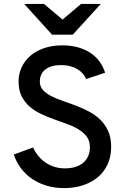

<svg xmlns="http://www.w3.org/2000/svg" viewBox="-20 -942 644 974"><path d="M417 -541Q410.6 -556.2 399.4 -569.1Q388.2 -582 372.1 -591.6Q356 -601.1 335.2 -606.4Q314.5 -611.8 289.1 -611.8Q238.8 -611.8 210.4 -589.8Q182.1 -567.9 182.1 -527.8Q182.1 -502.9 197.8 -485.6Q213.4 -468.3 238.8 -455.1Q264.2 -441.9 296.6 -430.9Q329.1 -419.9 363 -407Q397 -394 429.4 -377.2Q461.9 -360.4 487.3 -336.2Q512.7 -312 528.3 -278.1Q543.9 -244.1 543.9 -196.8Q543.9 -146.5 525.6 -107.7Q507.3 -68.8 475.1 -42.2Q442.9 -15.6 399.2 -1.7Q355.5 12.2 305.2 12.2Q258.3 12.2 217.5 0.2Q176.8 -11.7 143.8 -33.9Q110.8 -56.2 86.9 -87.6Q63 -119.1 49.8 -158.2L147.9 -193.8Q158.7 -170.4 174.6 -150.9Q190.4 -131.3 210.9 -117.4Q231.4 -103.5 256.1 -95.7Q280.8 -87.9 309.1 -87.9Q337.4 -87.9 360.8 -94.7Q384.3 -101.6 400.9 -115.2Q417.5 -128.9 426.8 -149.2Q436 -169.4 436 -195.8Q436 -227.1 420.4 -248.3Q404.8 -269.5 379.4 -285.2Q354 -300.8 321.5 -312.5Q289.1 -324.2 255.1 -336.4Q221.2 -348.6 188.7 -363.8Q156.2 -378.9 130.9 -400.9Q105.5 -422.9 89.8 -453.6Q74.2 -484.4 74.2 -528.8Q74.2 -565.9 89.1 -599.1Q104 -632.3 132.3 -657.5Q160.6 -682.6 202.1 -697.3Q243.7 -711.9 296.9 -711.9Q341.3 -711.9 377.4 -701.4Q413.6 -690.9 440.7 -672.4Q467.8 -653.8 485.8 -628.4Q503.9 -603 513.2 -573.2ZM349.1 -766.1H244.1L103 -921.9H203.1L297.4 -842.8L391.1 -921.9H491.2Z"/></svg>

Font: Overpass
Style: Regular
Weight: 400
Designer: Delve Withrington
Foundry: Delve Fonts
Version: Version 1.001